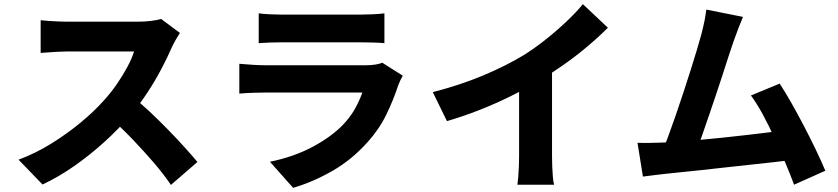

<svg xmlns="http://www.w3.org/2000/svg" viewBox="-20 -838 4020 921"><path d="M843 -680Q837 -671 825 -650.5Q813 -630 805 -613Q785 -566 754.5 -508Q724 -450 685.5 -391.5Q647 -333 603 -282Q547 -217 479 -155.5Q411 -94 336 -41.5Q261 11 184 47L69 -72Q150 -102 226.5 -149.5Q303 -197 368 -251Q433 -305 478 -356Q512 -393 540.5 -434.5Q569 -476 591 -517Q613 -558 623 -591Q613 -591 587.5 -591Q562 -591 529.5 -591Q497 -591 461.5 -591Q426 -591 393 -591Q360 -591 334.5 -591Q309 -591 298 -591Q277 -591 253 -589.5Q229 -588 208 -586.5Q187 -585 175 -584V-741Q191 -739 214.5 -737.5Q238 -736 261 -735Q284 -734 298 -734Q312 -734 339.5 -734Q367 -734 401.5 -734Q436 -734 473 -734Q510 -734 544 -734Q578 -734 604 -734Q630 -734 641 -734Q677 -734 707 -738Q737 -742 753 -747ZM616 -373Q655 -343 698.5 -302Q742 -261 785.5 -216.5Q829 -172 866 -131Q903 -90 927 -61L800 49Q764 -4 717 -58.5Q670 -113 618 -167.5Q566 -222 512 -270Z M1221 -774Q1242 -771 1273 -769.5Q1304 -768 1329 -768Q1348 -768 1387.5 -768Q1427 -768 1475 -768Q1523 -768 1571 -768Q1619 -768 1656.5 -768Q1694 -768 1711 -768Q1735 -768 1768.5 -769.5Q1802 -771 1824 -774V-631Q1803 -633 1770 -634Q1737 -635 1709 -635Q1693 -635 1655 -635Q1617 -635 1569 -635Q1521 -635 1473 -635Q1425 -635 1386.5 -635Q1348 -635 1329 -635Q1305 -635 1274.5 -634Q1244 -633 1221 -631ZM1912 -475Q1906 -465 1900 -452Q1894 -439 1891 -431Q1867 -358 1833 -288Q1799 -218 1743 -156Q1668 -72 1575 -18.5Q1482 35 1386 63L1275 -62Q1390 -86 1477.5 -132.5Q1565 -179 1621 -235Q1659 -274 1682 -315Q1705 -356 1718 -394Q1707 -394 1681.5 -394Q1656 -394 1620.5 -394Q1585 -394 1543.5 -394Q1502 -394 1459 -394Q1416 -394 1376.5 -394Q1337 -394 1304 -394Q1271 -394 1250 -394Q1231 -394 1196 -393Q1161 -392 1128 -389V-532Q1162 -529 1194 -527Q1226 -525 1250 -525Q1266 -525 1296 -525Q1326 -525 1365 -525Q1404 -525 1448 -525Q1492 -525 1536 -525Q1580 -525 1619.5 -525Q1659 -525 1689 -525Q1719 -525 1735 -525Q1762 -525 1782 -528.5Q1802 -532 1814 -537Z M2056 -396Q2191 -431 2300 -477Q2409 -523 2493 -574Q2544 -606 2597 -648Q2650 -690 2697.5 -735Q2745 -780 2776 -818L2896 -705Q2850 -659 2794 -612Q2738 -565 2677.5 -523Q2617 -481 2558 -445Q2501 -412 2430.5 -377Q2360 -342 2281.5 -311Q2203 -280 2124 -257ZM2470 -503 2628 -539V-90Q2628 -67 2629 -40Q2630 -13 2632 11Q2634 35 2638 48H2462Q2464 35 2466 11Q2468 -13 2469 -40Q2470 -67 2470 -90Z M3544 -757Q3534 -733 3522.5 -703.5Q3511 -674 3499 -640Q3489 -612 3475 -568.5Q3461 -525 3444.5 -474Q3428 -423 3410 -370Q3392 -317 3375 -267Q3358 -217 3343.5 -176Q3329 -135 3318 -109L3154 -103Q3168 -137 3185 -183Q3202 -229 3220.5 -282.5Q3239 -336 3257.5 -392Q3276 -448 3292.5 -500.5Q3309 -553 3322.5 -597.5Q3336 -642 3344 -672Q3354 -711 3359.5 -738.5Q3365 -766 3368 -792ZM3720 -437Q3747 -396 3777.5 -342Q3808 -288 3838.5 -229.5Q3869 -171 3895 -116.5Q3921 -62 3939 -19L3789 48Q3772 1 3747 -57.5Q3722 -116 3694.5 -177Q3667 -238 3638 -291Q3609 -344 3582 -380ZM3153 -154Q3187 -155 3234.5 -158.5Q3282 -162 3337 -167Q3392 -172 3449.5 -178Q3507 -184 3563 -190.5Q3619 -197 3667.5 -203Q3716 -209 3751 -214L3783 -71Q3746 -66 3694.5 -60.5Q3643 -55 3584.5 -48.5Q3526 -42 3465.5 -35.5Q3405 -29 3348 -22.5Q3291 -16 3242.5 -11.5Q3194 -7 3161 -3Q3142 -1 3115.5 2.5Q3089 6 3064 9L3038 -153Q3065 -152 3096.5 -152.5Q3128 -153 3153 -154Z"/></svg>

Font: Noto Sans JP Thin ExtraBold
Style: Regular
Weight: 800
Version: Version 2.004-H2;hotconv 1.0.118;makeotfexe 2.5.65603